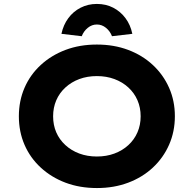

<svg xmlns="http://www.w3.org/2000/svg" viewBox="-20 -941 980 971"><path d="M470.5 10Q383.3 10 311.6 -17Q239.9 -44 186.3 -93.3Q132.7 -142.6 104.1 -208.6Q75.4 -274.7 75.4 -352.9Q75.4 -431 104.1 -497.1Q132.7 -563.2 186.3 -612.5Q239.9 -661.7 311.6 -688.7Q383.3 -715.7 469.9 -715.7Q556.1 -715.7 628 -688.7Q700 -661.7 753.1 -612.2Q806.2 -562.7 835.3 -496.7Q864.4 -430.6 864.4 -353.4Q864.4 -275.7 835.3 -209.4Q806.2 -143 753.1 -93.5Q700 -44 628 -17Q556.1 10 470.5 10ZM469.9 -149.5Q518.2 -149.5 558.6 -164.5Q599.1 -179.5 629.1 -207.1Q659.2 -234.7 675.2 -271.8Q691.3 -308.8 691.3 -352.9Q691.3 -397 675.2 -434Q659.2 -471 629.1 -498.6Q599.1 -526.2 558.6 -541.2Q518.2 -556.2 469.9 -556.2Q421.7 -556.2 381.2 -541.2Q340.8 -526.2 310.5 -498.3Q280.2 -470.4 264.4 -433.4Q248.6 -396.4 248.6 -352.9Q248.6 -308.8 264.4 -272Q280.2 -235.3 310.5 -207.4Q340.8 -179.5 381.2 -164.5Q421.7 -149.5 469.9 -149.5ZM393.4 -757.9 290.7 -769.9Q300.3 -815.1 325.4 -849Q350.4 -883 387.7 -902Q424.9 -921.1 469.9 -921.1Q515.9 -921.1 552.7 -902Q589.4 -883 614.7 -849Q640 -815.1 649.2 -769.9L546.4 -757.9Q536.6 -783.5 515.9 -800.3Q495.2 -817.1 469.9 -817.1Q444.7 -817.1 424 -800.3Q403.3 -783.5 393.4 -757.9Z"/></svg>

Font: Lexend Exa
Style: Regular
Weight: 400
Designer: Bonnie Shaver-Troup, Thomas Jockin
Foundry: Lexend
Version: Version 1.007